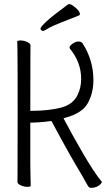

<svg xmlns="http://www.w3.org/2000/svg" viewBox="-20 -895 540 925"><path d="M308 -874Q310 -875 316 -875Q322 -875 335 -865Q365 -843 365 -826Q365 -823 360.5 -820.5Q356 -818 273 -786Q229 -769 211 -757.5Q193 -746 187.5 -746Q182 -746 178.5 -750Q175 -754 175 -757Q175 -765 204 -792Q233 -819 308 -874ZM407 5Q402 -1 396.5 -12Q391 -23 375 -50Q311 -156 228 -312Q176 -305 126 -304V-106Q126 -75 127 -46Q128 -17 128 0Q128 5 111.5 5Q95 5 79.5 -2.5Q64 -10 64 -18Q64 -30 64.5 -56Q65 -82 65 -356.5Q65 -631 64 -659L63 -695Q63 -700 79.5 -700Q96 -700 111.5 -692.5Q127 -685 127 -677Q127 -665 126.5 -639.5Q126 -614 126 -366V-361H131Q211 -361 272 -376Q333 -391 355 -440Q371 -474 371 -515Q371 -594 318 -659Q315 -664 315 -666Q315 -674 329.5 -684.5Q344 -695 358 -695Q372 -695 378 -686Q430 -605 430 -509Q430 -447 403 -398Q376 -349 292 -327L286 -325Q326 -249 379 -157.5Q432 -66 469 -21Q471 -19 471 -18Q470 -14 463.5 -7Q457 0 445 5Q433 10 421.5 10Q410 10 407 5Z"/></svg>

Font: Moon Stars Kai HW Light
Style: Regular
Weight: 300
Designer: GuiWonder
Version: Version 1.101